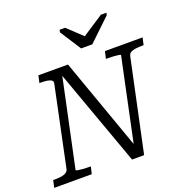

<svg xmlns="http://www.w3.org/2000/svg" viewBox="-179 -1081 1179 1226"><g transform="rotate(-20 410.5 -468.5)"><path d="M447 -778H523L673 -921L677 -937H639L465 -823L519 -821L396 -937H359L355 -921ZM-19 0 -8 -49H3Q27 -49 47 -52Q67 -55 80 -63.5Q93 -72 96 -86L209 -625Q213 -640 203 -647.5Q193 -655 175 -658Q157 -661 132 -661H121L132 -710H333L560 -72L549 -68L672 -650Q673 -654 659.5 -656Q646 -658 626 -659.5Q606 -661 587 -661H573L584 -710H840L829 -661H817Q781 -661 755 -654Q729 -647 725 -625L592 0H510L265 -680L280 -682L148 -60Q148 -57 161 -54.5Q174 -52 194.5 -50.5Q215 -49 234 -49H248L236 0Z"/></g></svg>

Font: Roboto Serif Light
Style: Italic
Weight: 300
Italic angle: -10°
Version: Version 1.007